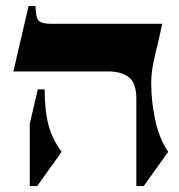

<svg xmlns="http://www.w3.org/2000/svg" viewBox="-20 -605 600 645"><path d="M488 -325Q488 -264 501.5 -201.5Q515 -139 545 -95L463 20H438V-273Q438 -326 413 -345.5Q388 -365 343 -365H25L76 -585H99Q100 -545 110.5 -535Q121 -525 151 -525H525Q514 -474 505.5 -439.5Q497 -405 492.5 -379Q488 -353 488 -325ZM80 -189 107 -305H130Q130 -234 143 -185Q156 -136 187 -95L105 20H80Z"/></svg>

Font: Bona Nova
Style: Bold
Weight: 700
Designer: Mateusz Machalski
Foundry: Capitalics
Version: Version 4.001; ttfautohint (v1.8.3)